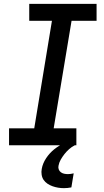

<svg xmlns="http://www.w3.org/2000/svg" viewBox="-20 -755 540 998"><path d="M27 0V-88H158L250 -647H132V-735H482V-647H352L259 -88H377V0ZM312 223Q297 223 282 220.5Q267 218 253 213Q239 208 227 200Q215 192 207 180.5Q199 169 196.5 153.5Q194 138 197 123Q202 94 220 67Q238 40 262.5 20.5Q287 1 316 -12.5Q345 -26 374 -32L369 0Q353 8 339.5 20Q326 32 315 46Q304 60 295.5 75Q287 90 284 107Q282 117 285.5 126Q289 135 296.5 140.5Q304 146 313.5 148Q323 150 333 150Q340 150 347.5 149Q355 148 363 146L351 219Q341 221 331.5 222Q322 223 312 223Z"/></svg>

Font: Iosevka SS04 Semibold Oblique
Style: Regular
Weight: 600
Italic angle: -9°
Monospace: yes
Designer: Belleve Invis
Foundry: Belleve Invis
Version: Version 19.0.0; ttfautohint (v1.8.4)